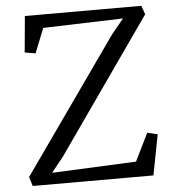

<svg xmlns="http://www.w3.org/2000/svg" viewBox="-53 -807 767 856"><g transform="rotate(-5 330.0 -379.0)"><path d="M625 -719 203 -117 150 -51 527 -68 588 -192 634 -181 599 0H59L46 -41L472 -645L525 -709L167 -698L123 -588L75 -596L90 -758H611Z"/></g></svg>

Font: Grenzecho Serif
Style: Serif-Regular
Weight: 400
Designer: Dan Reynolds
Foundry: Dan Reynolds
Version: Version 1.001; ttfautohint (v1.1) -l 5 -r 5 -G 72 -x 0 -D la